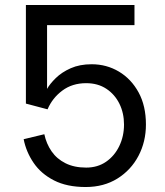

<svg xmlns="http://www.w3.org/2000/svg" viewBox="-20 -744 664 771"><path d="M324 7Q249 7 197 -19.5Q145 -46 115 -90Q85 -134 75 -185L158 -205Q166 -167 187 -136.5Q208 -106 243 -88.5Q278 -71 326 -71Q372 -71 406 -94.5Q440 -118 459 -157.5Q478 -197 478 -244Q478 -290 459.5 -327.5Q441 -365 407 -387.5Q373 -410 326 -410Q270 -410 230 -380Q190 -350 171 -305L84 -328V-724H520V-643H169V-387Q180 -407 204 -430.5Q228 -454 264 -470Q300 -486 348 -486Q408 -486 457.5 -456.5Q507 -427 536.5 -373Q566 -319 566 -244Q566 -175 536 -118Q506 -61 451.5 -27Q397 7 324 7Z"/></svg>

Font: Parkinsans
Style: Regular
Weight: 400
Designer: Red Stone, Indian Type Foundry
Foundry: Indian Type Foundry
Version: Version 1.000